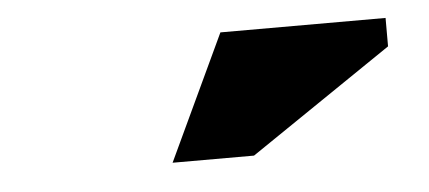

<svg xmlns="http://www.w3.org/2000/svg" viewBox="-28 -775 556 249"><g transform="rotate(-5 250.0 -650.5)"><path d="M188.5 -569 265 -732H480V-695L294.5 -569Z"/></g></svg>

Font: Newsreader Caption ExtraBold
Style: Regular
Weight: 800
Designer: Hugues Gentile
Foundry: Production Type
Version: Version 1.001